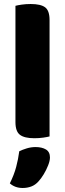

<svg xmlns="http://www.w3.org/2000/svg" viewBox="-20 -681 324 957"><path d="M57 -264H227V-1Q216 2 195.5 5Q175 8 151 8Q102 8 79.5 -9Q57 -26 57 -72ZM227 -175H57V-652Q68 -655 88.5 -658Q109 -661 133 -661Q183 -661 205 -644.5Q227 -628 227 -581ZM172 223Q156 241 136 248.5Q116 256 93 256Q55 256 29 233Q50 191 60.5 151.5Q71 112 76 73Q92 65 113.5 58.5Q135 52 157 52Q189 52 209 64Q229 76 229 104Q229 120 220 143Q211 166 198 187.5Q185 209 172 223Z"/></svg>

Font: Baloo Bhaijaan 2 ExtraBold
Style: Regular
Weight: 800
Designer: Sanskriti Dholi, Noopur Datye and Ek Type
Foundry: Ek Type
Version: Version 1.701